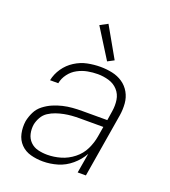

<svg xmlns="http://www.w3.org/2000/svg" viewBox="-139 -856 853 965"><g transform="rotate(20 288.0 -373.5)"><path d="M201 8Q240 8 279 -3.5Q318 -15 350.5 -42.5Q383 -70 403 -106L385 0H429L486 -343Q491 -375 488.5 -406.5Q486 -438 471 -464.5Q456 -491 431 -508Q406 -525 375 -531.5Q344 -538 312 -538Q277 -538 242.5 -531Q208 -524 176.5 -504Q145 -484 124 -453.5Q103 -423 96 -388H140Q145 -415 162.5 -438.5Q180 -462 205.5 -475.5Q231 -489 258 -494Q285 -499 312 -499Q342 -499 371 -490.5Q400 -482 419.5 -460.5Q439 -439 443.5 -409.5Q448 -380 443 -349L435 -298H301Q275 -298 249.5 -296Q224 -294 198.5 -288Q173 -282 148.5 -271.5Q124 -261 102 -244Q80 -227 68 -202.5Q56 -178 51 -153Q46 -119 53 -86.5Q60 -54 82 -31.5Q104 -9 135.5 -0.5Q167 8 201 8ZM210 -31Q184 -31 160 -37Q136 -43 119 -60Q102 -77 96.5 -101.5Q91 -126 95 -151Q99 -171 110 -190.5Q121 -210 139.5 -222Q158 -234 178.5 -241Q199 -248 219.5 -252Q240 -256 260 -257.5Q280 -259 301 -259H428L419 -205Q413 -169 396.5 -135Q380 -101 349 -76.5Q318 -52 282 -41.5Q246 -31 210 -31ZM333 -575 367 -593 275 -755 234 -733Z"/></g></svg>

Font: Iosevka Sparkle XLtObl
Style: Regular
Weight: 200
Italic angle: -9°
Designer: Belleve Invis
Foundry: Belleve Invis
Version: Version 4.5.0; ttfautohint (v1.8.3)